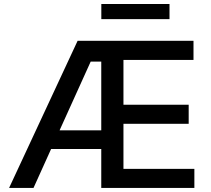

<svg xmlns="http://www.w3.org/2000/svg" viewBox="-20 -929 1044 949"><path d="M24.9 0 363.6 -727.3H936.4V-632.8H590.2V-411.2H912.6V-317.1H590.2V-94.5H940.7V0H480.5V-192.5H232.6L145.6 0ZM274.5 -284.8H480.5V-624.6H428.3ZM817.8 -909.1V-834.5H480.8V-909.1Z"/></svg>

Font: Inter UI Medium
Style: Regular
Weight: 500
Designer: Rasmus Andersson
Foundry: rsms
Version: 3.2;8d6f07862